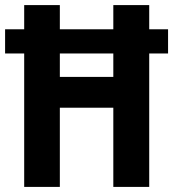

<svg xmlns="http://www.w3.org/2000/svg" viewBox="-22 -734 680 754"><path d="M73 0H213V-311H423V0H564V-524H638V-619H564V-714H423V-619H213V-714H73V-619H-2V-524H73ZM213 -432V-524H423V-432Z"/></svg>

Font: Noto Sans Arabic UI Cn
Style: Bold
Weight: 700
Width: 3
Designer: Monotype Design Team, Nadine Chahine and Nizar Qandah
Foundry: Monotype Imaging Inc.
Version: Version 2.010